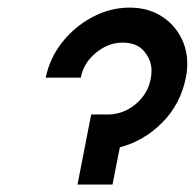

<svg xmlns="http://www.w3.org/2000/svg" viewBox="-20 -494 521 514"><path d="M281.2 0H187.5L224.1 -187.5H271Q311 -188.5 343.3 -215.3Q384.8 -250 385.7 -305.2Q385.7 -332 366.5 -356Q347.2 -379.9 308.1 -379.9Q269.5 -379.9 236.6 -352.5Q203.6 -325.2 196.3 -286.1H102.5Q112.8 -337.9 146.2 -380.4Q179.7 -422.9 227.3 -448.2Q274.9 -473.6 326.7 -473.6Q378.4 -473.6 416 -448.2Q453.6 -422.9 470.7 -380.4Q481.4 -354 481.4 -323.7Q481.4 -305.7 477.5 -286.1Q463.4 -215.3 414.6 -166Q365.7 -116.7 300.8 -99.6Z"/></svg>

Font: Lambda
Style: Italic
Weight: 400
Italic angle: -11°
Designer: GGBotNet
Version: 0.22